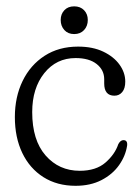

<svg xmlns="http://www.w3.org/2000/svg" viewBox="-20 -590 448 620"><path d="M384.5 -326.5Q384.5 -304.5 374.8 -292.8Q365 -281 349.5 -281Q316.5 -281 316.5 -320.5V-334Q316.5 -364 292.2 -383.2Q268 -402.5 224 -402.5Q162 -402.5 123 -353.8Q84 -305 84 -228Q84 -137.5 127.2 -88Q170.5 -38.5 237.5 -38.5Q290 -38.5 320.5 -65Q351 -91.5 362 -124.5Q369 -137.5 378.5 -137.5Q392.5 -137.5 390.5 -120Q385.5 -86.5 364.5 -56.8Q343.5 -27 307.8 -8.5Q272 10 224 10Q164.5 10 120.2 -18Q76 -46 52 -96Q28 -146 28 -212Q28 -277 53 -328.5Q78 -380 124 -409.8Q170 -439.5 232 -439.5Q279.5 -439.5 313.5 -423.2Q347.5 -407 366 -381.2Q384.5 -355.5 384.5 -326.5ZM219.5 -480Q199.5 -480 187.8 -493Q176 -506 176 -525.5Q176 -544.5 187.8 -557Q199.5 -569.5 219.5 -569.5Q239.5 -569.5 251.5 -557Q263.5 -544.5 263.5 -525.5Q263.5 -506 251.5 -493Q239.5 -480 219.5 -480Z"/></svg>

Font: Fraunces 144pt S100 Light
Style: Regular
Weight: 300
Version: Version 1.000; ttfautohint (v1.8.3)